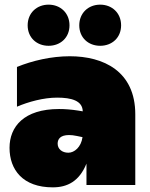

<svg xmlns="http://www.w3.org/2000/svg" viewBox="-20 -796 647 826"><path d="M352 0H562V-304C562 -490 425 -554 280 -554C201 -554 119 -535 53 -508V-337C102 -358 167 -376 226 -376C287 -376 335 -363 336 -317L318 -320C287 -325 259 -327 234 -327C83 -327 21 -251 21 -160C21 -66 78 10 207 10C270 10 321 -16 352 -92ZM411 -599C462 -599 501 -634 501 -687C501 -740 462 -776 411 -776C360 -776 321 -740 321 -687C321 -634 360 -599 411 -599ZM189 -599C240 -599 279 -634 279 -687C279 -740 240 -776 189 -776C138 -776 99 -740 99 -687C99 -634 138 -599 189 -599ZM228 -178C228 -198 240 -215 277 -215C286 -215 298 -214 311 -211L335 -206C329 -163 300 -139 274 -139C247 -139 228 -155 228 -178Z"/></svg>

Font: Chess Sans Black
Style: Regular
Weight: 900
Designer: Wolf Bōese
Foundry: Wolf Bōese
Version: Version 7.223;Glyphs 3.3 (3306)